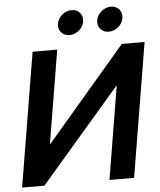

<svg xmlns="http://www.w3.org/2000/svg" viewBox="-61 -986 868 1039"><g transform="rotate(-5 373.0 -467.0)"><path d="M137.2 -727.5H271L187 -221.2H188.5L621.6 -727.5H745.6L625 0H491.2L574.7 -505.4H573.2L137.7 0H16.6ZM344.7 -799.8Q316.4 -799.8 299.6 -819.3Q282.7 -838.9 287.1 -866.7Q292 -894.5 315.2 -914.1Q338.4 -933.6 366.7 -933.6Q395 -933.6 411.9 -914.1Q428.7 -894.5 423.8 -866.7Q419.4 -838.9 396.2 -819.3Q373 -799.8 344.7 -799.8ZM557.6 -799.8Q529.3 -799.8 512.7 -819.3Q496.1 -838.9 500.5 -866.7Q504.9 -894.5 528.3 -914.1Q551.8 -933.6 579.6 -933.6Q607.9 -933.6 624.8 -914.1Q641.6 -894.5 637.2 -866.7Q632.8 -838.9 609.4 -819.3Q585.9 -799.8 557.6 -799.8Z"/></g></svg>

Font: Inter Display Semi Bold
Style: Italic
Weight: 600
Italic angle: -9.39999°
Designer: Rasmus Andersson
Foundry: rsms
Version: Version 4.000;git-4fc901f